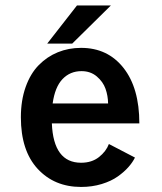

<svg xmlns="http://www.w3.org/2000/svg" viewBox="-20 -692 610 722"><path d="M157.5 -528 269.5 -671.5H397L251.5 -528ZM487.5 -99.5Q479 -82 463.2 -64Q447.5 -46 423 -28.5Q398.5 -11 362.5 0Q326.5 11 285 11Q184.5 11 121.5 -57.2Q58.5 -125.5 58.5 -251Q58.5 -314.5 76.5 -365Q94.5 -415.5 125.8 -447.2Q157 -479 197.5 -495.5Q238 -512 285 -512Q385 -512 444.5 -436.5Q504 -361 504 -228H175Q181 -80 285 -80Q325 -80 352 -101.2Q379 -122.5 389.5 -150.5ZM286.5 -424.5Q243.5 -424.5 215 -394.5Q186.5 -364.5 178 -303H386.5Q386 -332 376.8 -358.2Q367.5 -384.5 344 -404.5Q320.5 -424.5 286.5 -424.5Z"/></svg>

Font: League Mono Narrow Medium
Style: Regular
Weight: 500
Width: 3
Designer: Tyler Finck
Foundry: The League of Moveable Type / Tyler Finck
Version: Version 2.210